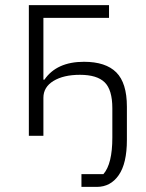

<svg xmlns="http://www.w3.org/2000/svg" viewBox="-20 -532 573 752"><path d="M299 200V150H385Q420 110 420 7V-108Q420 -180 390 -209.5Q360 -239 293 -239Q229 -239 189.5 -215Q150 -191 150 -149V0H93V-512H407V-462H150V-220H154Q202 -290 309 -290Q394 -290 435.5 -248.5Q477 -207 477 -114V16Q477 108 445 154Q413 200 359 200Z"/></svg>

Font: IBM Plex Sans Light
Style: Regular
Weight: 300
Designer: Mike Abbink, Paul van der Laan, Pieter van Rosmalen
Foundry: Bold Monday
Version: Version 3.0